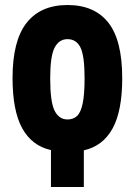

<svg xmlns="http://www.w3.org/2000/svg" viewBox="-20 -745 540 765"><path d="M183 -147Q107 -164 68.5 -234Q30 -304 30 -434Q30 -583 86 -654Q142 -725 249 -725Q356 -725 411.5 -655Q467 -585 467 -433Q467 -303 428.5 -233Q390 -163 314 -146V0H183ZM249 -269Q272 -269 287 -283Q302 -297 309.5 -333Q317 -369 317 -433Q317 -523 300.5 -556Q284 -589 249 -589Q215 -589 197.5 -555Q180 -521 180 -433Q180 -339 197.5 -304Q215 -269 249 -269Z"/></svg>

Font: Noto Sans Mono ExtraCondensed Black
Style: Regular
Weight: 900
Width: 2
Designer: Monotype Design Team
Foundry: Monotype Imaging Inc.
Version: Version 2.014